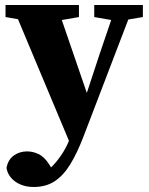

<svg xmlns="http://www.w3.org/2000/svg" viewBox="-20 -509 595 766"><path d="M114 237Q85 237 61.5 227Q38 217 23.5 199.5Q9 182 6 161Q12 128 35 111.5Q58 95 88 95Q111 95 133.5 105.5Q156 116 175 145L203 189L167 201L150 187Q172 172 193 149.5Q214 127 232 98Q250 69 262 35L288 -36L296 -46L379 -298L444 -489H514L313 36Q288 101 261 145.5Q234 190 199 213.5Q164 237 114 237ZM264 74 28 -489H206L332 -122L346 -105ZM2 -441V-489H295V-441L203 -425H94ZM356 -441V-489H550V-441L462 -426H442Z"/></svg>

Font: Source Serif 4 18pt
Style: Bold
Weight: 700
Designer: Frank Grießhammer
Foundry: Adobe Systems Incorporated
Version: Version 4.004;hotconv 1.0.116;makeotfexe 2.5.65601